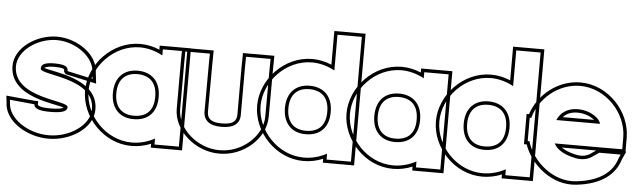

<svg xmlns="http://www.w3.org/2000/svg" viewBox="-114 -1086 4626 1393"><g transform="rotate(5 2199.0 -389.0)"><path d="M547.8 -413 552.8 -370 369.5 -410 367.2 -413C367.2 -443 345.4 -457 269.5 -458C194.8 -458 171.8 -442 171.8 -412C171.8 -361 569.8 -382 567.8 -150C567.8 -34 422.5 66 269.5 65C118.8 65 -29 -33 -29 -150L-31 -167L146.5 -150H148.8C148.8 -123 179.8 -104 269.5 -105C360.3 -105 390.2 -122 390.2 -149V-150C390.2 -202 -7 -179 -9 -413C-9 -528 130.3 -627 269.5 -628C411 -628 547.8 -527 547.8 -413ZM572.7 -414.5C571.3 -548.5 418.8 -653 269.4 -653C122.1 -651.9 -34 -548.6 -34 -412.9C-32.1 -182.8 304.3 -168.8 362.3 -144.1C354.3 -138.3 326.3 -130 269.4 -130C175.6 -129 173.8 -150 173.8 -150V-175H148.8C87.8 -180.8 30.8 -186.2 -28.7 -191.9L-59.5 -194.8L-54 -148.5C-52.5 -10.1 112.9 90 269.4 90C429.3 91 592.8 -12.6 592.8 -149.9C594.7 -379.9 251.7 -394.7 197.9 -418.9C199.1 -421.2 211.4 -433 269.3 -433C347 -432 342.2 -419.9 342.2 -413V-404.5L355.3 -387.5L581.6 -338.1Z M531.2 -281C531.2 -459 686.9 -627 875.5 -628C934.2 -628 991.3 -611.6 1042.2 -583.8V-628H1219.7V-543V-284.5V-281V-20V65H1042.2V21.9C991.6 49.3 934.6 65.3 875.5 65C685.7 65 531.2 -105 531.2 -281ZM708.7 -281C708.7 -169 774.3 -104 875.5 -105C976.1 -105 1041.1 -165.8 1042.2 -275.2V-281C1042.2 -394 977.8 -457 875.5 -458C773.2 -458 708.7 -394 708.7 -281ZM506.2 -281C506.2 -91.5 670.9 90 875.4 90C924.9 90.3 973 79.7 1017.2 61.5V90H1244.7V-653H1017.2V-623.6C971.4 -642.8 925 -653 875.4 -653C672.1 -651.9 506.2 -472.7 506.2 -281ZM733.7 -281C733.7 -382.4 786.6 -433 875.4 -433C964.6 -432.1 1017.2 -382.2 1017.2 -281V-275.3C1016.3 -178.5 963.6 -130 875.4 -130C787.6 -129.1 733.7 -180.7 733.7 -281Z M1205.2 -543 1206.2 -627H1385L1383.9 -542L1382.8 -207C1382.8 -141 1427.6 -104 1515 -105C1603.5 -105 1648.4 -140 1647.2 -206V-207V-543L1648.4 -627H1827L1826 -542L1825 -207C1825 -68 1681.8 66 1515 65C1350.5 65 1206.2 -66 1205.2 -206V-207ZM1180.2 -543.1V-205.9C1181.4 -49 1338.9 90 1514.9 90C1693.6 91.1 1850 -51.4 1850 -206.9L1851 -541.8L1852.3 -652H1623.7L1622.3 -543.2V-205.8C1623.1 -156.9 1597.1 -130 1514.9 -130C1434.8 -129.1 1407.7 -157.8 1407.7 -206.9L1408.9 -541.8L1410.4 -652H1181.5Z M1784.2 -282C1784.2 -459 1939.9 -627 2128.5 -628C2187.2 -628 2244.3 -611.6 2295.2 -583.9V-759V-844H2472.7V-759V-285.5V-282V-20V65H2295.2V21.9C2244.6 49.3 2187.6 65.3 2128.5 65C1938.7 65 1784.2 -105 1784.2 -282ZM1961.7 -282C1961.7 -169 2027.3 -104 2128.5 -105C2229.1 -105 2294.1 -165.8 2295.2 -276.1V-282C2295.2 -394 2230.8 -457 2128.5 -458C2026.2 -458 1961.7 -394 1961.7 -282ZM1759.2 -282C1759.2 -91.5 1923.9 90 2128.4 90C2177.9 90.3 2226 79.7 2270.2 61.5V90H2497.7V-869H2270.2V-623.6C2224.3 -642.8 2178 -653 2128.4 -653C1925.1 -651.9 1759.2 -472.7 1759.2 -282ZM1986.7 -282C1986.7 -382.3 2039.5 -433 2128.4 -433C2217.6 -432.1 2270.2 -382.1 2270.2 -282V-276.3C2269.2 -178.4 2216.5 -130 2128.4 -130C2040.7 -129.1 1986.7 -180.6 1986.7 -282Z M2435.2 -281C2435.2 -459 2590.9 -627 2779.5 -628C2838.2 -628 2895.3 -611.6 2946.2 -583.8V-628H3123.7V-543V-284.5V-281V-20V65H2946.2V21.9C2895.6 49.3 2838.6 65.3 2779.5 65C2589.7 65 2435.2 -105 2435.2 -281ZM2612.7 -281C2612.7 -169 2678.3 -104 2779.5 -105C2880.1 -105 2945.1 -165.8 2946.2 -275.2V-281C2946.2 -394 2881.8 -457 2779.5 -458C2677.2 -458 2612.7 -394 2612.7 -281ZM2410.2 -281C2410.2 -91.5 2574.9 90 2779.4 90C2828.9 90.3 2877 79.7 2921.2 61.5V90H3148.7V-653H2921.2V-623.6C2875.4 -642.8 2829 -653 2779.4 -653C2576.1 -651.9 2410.2 -472.7 2410.2 -281ZM2637.7 -281C2637.7 -382.4 2690.6 -433 2779.4 -433C2868.6 -432.1 2921.2 -382.2 2921.2 -281V-275.3C2920.3 -178.5 2867.6 -130 2779.4 -130C2691.6 -129.1 2637.7 -180.7 2637.7 -281Z M3086.2 -282C3086.2 -459 3241.9 -627 3430.5 -628C3489.2 -628 3546.3 -611.6 3597.2 -583.9V-759V-844H3774.7V-759V-285.5V-282V-20V65H3597.2V21.9C3546.6 49.3 3489.6 65.3 3430.5 65C3240.7 65 3086.2 -105 3086.2 -282ZM3263.7 -282C3263.7 -169 3329.3 -104 3430.5 -105C3531.1 -105 3596.1 -165.8 3597.2 -276.1V-282C3597.2 -394 3532.8 -457 3430.5 -458C3328.2 -458 3263.7 -394 3263.7 -282ZM3061.2 -282C3061.2 -91.5 3225.9 90 3430.4 90C3479.9 90.3 3528 79.7 3572.2 61.5V90H3799.7V-869H3572.2V-623.6C3526.3 -642.8 3480 -653 3430.4 -653C3227.1 -651.9 3061.2 -472.7 3061.2 -282ZM3288.7 -282C3288.7 -382.3 3341.5 -433 3430.4 -433C3519.6 -432.1 3572.2 -382.1 3572.2 -282V-276.3C3571.2 -178.4 3518.5 -130 3430.4 -130C3342.7 -129.1 3288.7 -180.6 3288.7 -282Z M3930.8 -366H4248.2C4248.2 -394 4183.8 -457 4081.5 -458C4009.4 -458 3956 -425.5 3930.8 -366ZM3750 -196H3737.2V-281V-366H3748.4C3786.3 -509.5 3923.3 -627.2 4081.5 -628C4271.2 -628 4425.7 -458 4425.7 -281V-196H4340.7H3933.8C3961.5 -144.9 4017.2 -119.9 4087.2 -104H4088.4C4131 -93 4177 -100 4208 -120L4262 -157H4417.8L4404.8 -128C4374.8 -29 4287.3 45 4113.7 64C3950.2 83.4 3793 -47.4 3750 -196ZM3975.4 -391C3999.5 -418.2 4034.2 -433 4081.4 -433C4136.9 -432.5 4180.1 -410.7 4203 -391ZM4238.2 -171 4194.2 -140.8C4169.4 -125.2 4130.6 -118.9 4094.7 -128.2L4091.6 -129H4090.1C4046.7 -139.1 4011.8 -152.8 3987.9 -171ZM4450.7 -182V-281C4450.7 -471.5 4286.2 -653 4081.4 -653C3917.3 -652.1 3777 -535.9 3729.7 -391H3712.2V-171H3731.7C3785.1 -19.4 3945.1 109.1 4116.5 88.8C4295.8 69.2 4394.6 -10.5 4428.2 -119.2L4456.4 -182Z"/></g></svg>

Font: Nordica Plus
Style: NordicaClassicBkExtOl
Weight: 900
Version: Version 1.01